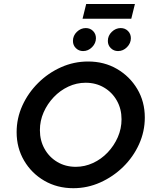

<svg xmlns="http://www.w3.org/2000/svg" viewBox="-20 -953 776 985"><path d="M356.2 12.5Q273.6 12.5 207.6 -25.7Q141.7 -63.9 103.5 -129.2Q65.3 -194.4 65.3 -275Q65.3 -346.5 94.8 -411.5Q124.3 -476.4 175.7 -527.4Q227.1 -578.5 293.1 -608Q359 -637.5 431.9 -637.5Q514.6 -637.5 580.2 -599.3Q645.8 -561.1 684.4 -496.2Q722.9 -431.2 722.9 -350Q722.9 -278.5 693.4 -213.2Q663.9 -147.9 612.2 -97.2Q560.4 -46.5 494.4 -17Q428.5 12.5 356.2 12.5ZM368.8 -97.2Q414.6 -97.2 456.9 -116.7Q499.3 -136.1 532.3 -170.8Q565.3 -205.6 584.4 -249.3Q603.5 -293.1 603.5 -341Q603.5 -394.4 579.5 -436.8Q555.6 -479.2 513.9 -503.8Q472.2 -528.5 419.4 -528.5Q372.9 -528.5 330.6 -508.7Q288.2 -488.9 255.6 -454.5Q222.9 -420.1 203.8 -376.7Q184.7 -333.3 184.7 -285.4Q184.7 -231.9 208.7 -189.2Q232.6 -146.5 274.3 -121.9Q316 -97.2 368.8 -97.2ZM406.2 -691Q384.7 -691 369.4 -705.9Q354.2 -720.8 354.2 -743.1Q354.2 -770.1 374.3 -789.6Q394.4 -809 420.1 -809Q442.4 -809 457.3 -794.1Q472.2 -779.2 472.2 -756.9Q472.2 -731.2 452.4 -711.1Q432.6 -691 406.2 -691ZM585.4 -691Q563.9 -691 548.6 -705.9Q533.3 -720.8 533.3 -743.1Q533.3 -770.1 553.5 -789.6Q573.6 -809 599.3 -809Q621.5 -809 636.5 -794.1Q651.4 -779.2 651.4 -756.9Q651.4 -731.2 631.6 -711.1Q611.8 -691 585.4 -691ZM403.5 -856.9 422.2 -932.6H672.2L653.5 -856.9Z"/></svg>

Font: Afacad SemiBold
Style: Italic
Weight: 600
Italic angle: -14°
Designer: Kristian Moeller
Foundry: Dicotype
Version: Version 1.000